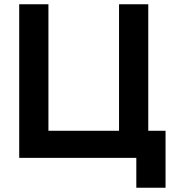

<svg xmlns="http://www.w3.org/2000/svg" viewBox="-20 -740 806 900"><path d="M756 140V-127H675V-720H538V-127H207V-720H70V0H619V140Z"/></svg>

Font: Vela Sans ExtBd
Style: Regular
Weight: 800
Designer: Principal design: Mikhail Sharanda - project Manrope.
Design modification: Ravid Balaliev
Foundry: Mikhail Sharanda
Version: Version 1.001